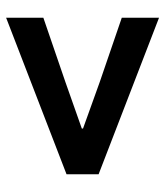

<svg xmlns="http://www.w3.org/2000/svg" viewBox="24 -691 541 629"><g transform="rotate(-90 294.5 -376.5)"><path d="M551 -126V-248L341 -320L188 -375V-379L341 -433L551 -505V-627L38 -429V-324Z"/></g></svg>

Font: Source Han Sans CN
Style: Bold
Weight: 700
Designer: Ryoko NISHIZUKA 西塚涼子 (kana, bopomofo & ideographs); Paul D. Hunt (Latin, Greek & Cyrillic); Sandoll Communications 산돌커뮤니
Foundry: Adobe
Version: Version 2.001;hotconv 1.0.107;makeotfexe 2.5.65593